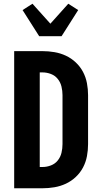

<svg xmlns="http://www.w3.org/2000/svg" viewBox="-20 -1009 540 1029"><path d="M56 0V-735H207Q240 -735 272 -729.5Q304 -724 333 -710.5Q362 -697 386 -674.5Q410 -652 425 -623.5Q440 -595 446 -563Q452 -531 452 -499V-237Q452 -204 446 -172Q440 -140 425 -111.5Q410 -83 386 -60.5Q362 -38 333 -24.5Q304 -11 272 -5.5Q240 0 207 0ZM193 -114H208Q231 -114 253 -122.5Q275 -131 289.5 -149Q304 -167 309.5 -190Q315 -213 315 -237V-499Q315 -522 309.5 -545Q304 -568 289.5 -586Q275 -604 253 -612.5Q231 -621 207 -621H193ZM190 -815 101 -955 154 -989 250 -882 346 -989 399 -955 310 -815Z"/></svg>

Font: Iosevka Curly Heavy
Style: Regular
Weight: 900
Monospace: yes
Designer: Belleve Invis
Foundry: Belleve Invis
Version: Version 22.1.2; ttfautohint (v1.8.4)